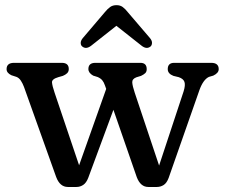

<svg xmlns="http://www.w3.org/2000/svg" viewBox="-20 -714 873 744"><path d="M276.5 10.5H243Q212 10.5 197.5 -28.5L73 -377Q68 -390.5 61 -401.2Q54 -412 44 -416L24 -422.5Q5.5 -431.5 5.5 -446Q5.5 -470.5 34.5 -470.5H219.5Q246.5 -470.5 246.5 -446.5Q246.5 -436.5 240 -430.2Q233.5 -424 223.5 -420L206 -415Q180.5 -407.5 181.5 -394.5Q182.5 -381.5 191.5 -355L286.5 -73.5L391.5 -369.5L386.5 -383.5Q382.5 -395.5 376.2 -403Q370 -410.5 358.5 -415.5L341 -421Q322.5 -431.5 322.5 -446.5Q322.5 -470.5 349.5 -470.5H524Q548.5 -470.5 548.5 -446Q548.5 -436 542.8 -430.5Q537 -425 526.5 -420L508.5 -414.5Q491.5 -408 492.5 -394.2Q493.5 -380.5 502 -355L596.5 -72.5L691.5 -360Q699 -384 694.8 -396.5Q690.5 -409 672.5 -415L652 -420Q630 -428.5 630 -446Q630 -470.5 655 -470.5H798.5Q827.5 -470.5 827.5 -446Q827.5 -431 806.5 -421L789.5 -416Q767.5 -405.5 753 -365.5L633.5 -24.5Q626 -4.5 614 3Q602 10.5 588 10.5H554.5Q524.5 10.5 510 -27.5L419.5 -288.5L322 -25Q314.5 -5.5 302.5 2.5Q290.5 10.5 276.5 10.5ZM333.5 -537Q313.5 -521.5 298.5 -534Q293 -538.5 292.8 -547.2Q292.5 -556 300.5 -566L386 -666.5Q397 -680 407 -687Q417 -694 431.5 -694Q445.5 -694 455.2 -687Q465 -680 475.5 -666.5L561.5 -566Q569.5 -556 569 -547.2Q568.5 -538.5 563.5 -534Q548 -521.5 528.5 -537L431 -614Z"/></svg>

Font: Fraunces 9pt SuperSoft
Style: Regular
Weight: 400
Version: Version 1.000;[b76b70a41]